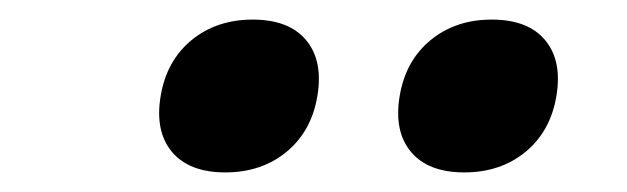

<svg xmlns="http://www.w3.org/2000/svg" viewBox="-20 -813 640 196"><path d="M454 -637Q417 -637 399.5 -658Q382 -679 388 -715Q394 -751 419.5 -772Q445 -793 482 -793Q519 -793 536.5 -772Q554 -751 548 -715Q542 -679 516.5 -658Q491 -637 454 -637ZM210 -637Q173 -637 155.5 -658Q138 -679 144 -715Q150 -751 175.5 -772Q201 -793 238 -793Q275 -793 292.5 -772Q310 -751 304 -715Q298 -679 272.5 -658Q247 -637 210 -637Z"/></svg>

Font: Maple Mono NL ExtraBold
Style: Italic
Weight: 800
Italic angle: -10°
Monospace: yes
Designer: subframe7536
Version: Version 7.000